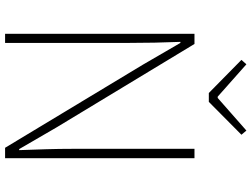

<svg xmlns="http://www.w3.org/2000/svg" viewBox="-134 -830 965 736"><g transform="rotate(90 348.0 -462.5)"><path d="M110 -726H149L469 -197L552 -54H556Q554 -107 552.5 -157.5Q551 -208 551 -259V-726H587V0H547L228 -529L145 -672H141Q143 -621 144 -573Q145 -525 145 -473V0H110ZM227 -925 351 -815H356L481 -925L497 -906L371 -781H337L210 -906Z"/></g></svg>

Font: Kinto Sans Thin
Style: Regular
Weight: 100
Designer: Authors: Ryoko NISHIZUKA  (kana & ideographs); Paul D. Hunt (Latin, Greek & Cyrillic); Wenlong ZHANG  (bopomofo); Sandol
Foundry: Adobe Systems Incorporated, ookami Inc.
Version: Version 0.001